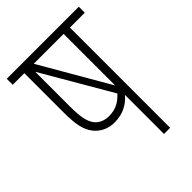

<svg xmlns="http://www.w3.org/2000/svg" viewBox="-186 -708 795 795"><g transform="rotate(-45 211.0 -311.0)"><path d="M422 -622H0V-587H68V-358C68 -283 77 -250 98 -221C118 -195 149 -178 189 -178C240 -178 276 -201 299 -229V0H335V-587H422ZM298 -587V-285L123 -587ZM128 -240C112 -261 104 -289 104 -357V-559L281 -255C257 -230 233 -213 190 -213C163 -213 142 -223 128 -240Z"/></g></svg>

Font: Noto Sans Devanagari UI ExtraCondensed ExtraLight
Style: Regular
Weight: 200
Width: 2
Designer: Jelle Bosma - Monotype Design Team
Foundry: Monotype Imaging Inc.
Version: Version 2.004